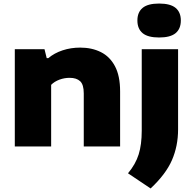

<svg xmlns="http://www.w3.org/2000/svg" viewBox="-20 -826 1088 1083"><path d="M63.5 0V-548.5H231L243.5 -498H252.5Q286 -526.5 332.8 -542Q379.5 -557.5 432.5 -557.5Q498 -557.5 548.8 -532.2Q599.5 -507 628.5 -452.5Q657.5 -398 657.5 -310.5V0H452.5V-299Q452.5 -349 432 -368Q411.5 -387 372.5 -387Q343.5 -387 315.5 -376.8Q287.5 -366.5 268.5 -347.5V0ZM829.5 237 702 151.5Q745 100 762.2 44.8Q779.5 -10.5 779.5 -89V-548.5H984.5V-96Q984.5 -2.5 950 77Q915.5 156.5 829.5 237ZM877.5 -614.5Q814 -614.5 784.5 -639Q755 -663.5 755 -710.5Q755 -757 784.5 -781.5Q814 -806 877.5 -806Q941 -806 970.5 -781.5Q1000 -757 1000 -710.5Q1000 -663.5 970.5 -639Q941 -614.5 877.5 -614.5Z"/></svg>

Font: Encode Sans Expanded Expanded ExtraBold
Style: Regular
Weight: 800
Width: 7
Designer: Multiple Designers
Foundry: Impallari Type
Version: Version 3.000; ttfautohint (v1.8.3) -l 8 -r 50 -G 200 -x 14 